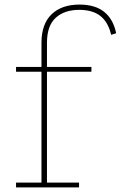

<svg xmlns="http://www.w3.org/2000/svg" viewBox="-20 -818 527 838"><path d="M50 0V-21H161V-505H50V-526H161V-631Q161 -713 205 -755.5Q249 -798 327 -798Q395.5 -798 435 -766Q474.5 -734 487 -673L465 -666Q452.5 -721 418.5 -748Q384.5 -775 326 -775Q261 -775 223 -740.2Q185 -705.5 185 -631V-526H379V-505H185V-21H325V0Z"/></svg>

Font: Hepta Slab ExtraLight
Style: Regular
Weight: 200
Designer: Michael LaGattuta
Foundry: Michael LaGattuta
Version: Version 1.100